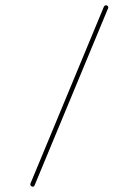

<svg xmlns="http://www.w3.org/2000/svg" viewBox="-20 -693 516 722"><path d="M98.1 7.3Q91.8 3.4 95.2 -4.4L370.1 -666.5Q373.5 -674.3 380.4 -672.9Q383.8 -672.4 386 -669.2Q388.2 -666 386.7 -662.6L109.9 4.4Q106.4 12.2 98.1 7.3Z"/></svg>

Font: Mikhak-FD Thin
Style: Regular
Weight: 100
Designer: Amin Abedi
Version: Version 3.2